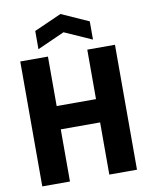

<svg xmlns="http://www.w3.org/2000/svg" viewBox="-102 -1046 878 1120"><g transform="rotate(-10 336.5 -486.0)"><path d="M56 -740H220V-447H453V-740H617V0H453V-309H220V0H56ZM173 -900 335 -972 496 -900V-792L334 -864L173 -792Z"/></g></svg>

Font: Encode Sans Compressed
Style: ExtraBold
Weight: 800
Designer: Pablo Impallari, Andres Torresi
Foundry: Pablo Impallari, Andres Torresi
Version: Version 1.000; ttfautohint (v1.00) -l 8 -r 50 -G 200 -x 14 -